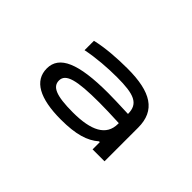

<svg xmlns="http://www.w3.org/2000/svg" viewBox="-47 -870 694 694"><g transform="rotate(45 300.0 -523.5)"><path d="M311 -674C258 -674 201 -670 154 -659V-611C203 -621 259 -625 306 -625C393 -625 428 -612 428 -559C380 -561 344 -562 324 -562C171 -562 104 -532 104 -468C104 -405 162 -373 271 -373C347 -373 392 -387 424 -415H428V-378H489V-550C489 -638 431 -674 311 -674ZM166 -468C166 -503 210 -515 326 -515C350 -515 389 -514 428 -512V-508C428 -448 376 -422 283 -422C196 -422 166 -437 166 -468Z"/></g></svg>

Font: LT Wave Mono Light
Style: Regular
Weight: 300
Designer: Daniel Lyons
Version: Version 2.5 (Glyphs App)